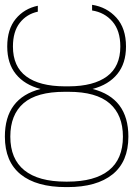

<svg xmlns="http://www.w3.org/2000/svg" viewBox="-23 -761 549 791"><path d="M243.2 -405.3H259.8Q260.7 -405.3 261.2 -405.3Q362.8 -405.8 417.7 -446.3Q472.7 -486.8 472.7 -569.3Q472.7 -634.8 440.2 -672.4Q407.7 -710 356.4 -717.8V-741.2Q417 -731.9 456.5 -688.2Q496.1 -644.5 496.1 -569.3Q496.1 -500 460.4 -456.1Q424.8 -412.1 358.4 -394.5Q505.9 -356.9 505.9 -198.2Q505.9 -95.2 440.7 -42.7Q375.5 9.8 254.9 9.8H249Q127 9.8 62 -42.7Q-2.9 -95.2 -2.9 -198.2Q-2.9 -356.9 144 -394.5Q78.1 -411.6 42.5 -455.6Q6.8 -499.5 6.8 -569.3Q6.8 -640.6 41.7 -683.1Q76.7 -725.6 132.8 -737.3V-712.9Q86.9 -703.1 58.6 -667Q30.3 -630.9 30.3 -569.3Q30.3 -486.8 85 -446.3Q139.6 -405.8 243.2 -405.3ZM259.8 -382.8H243.2Q128.4 -382.8 74 -335.7Q19.5 -288.6 19.5 -198.2Q19.5 -106 77.6 -59.3Q135.7 -12.7 248 -12.7H254.9Q367.2 -12.7 425.3 -59.1Q483.4 -105.5 483.4 -198.2Q483.4 -287.6 428.5 -335.2Q373.5 -382.8 259.8 -382.8Z"/></svg>

Font: Inter Display Thin
Style: Regular
Weight: 100
Designer: Rasmus Andersson
Foundry: rsms
Version: Version 4.000;git-a52131595